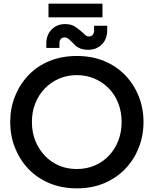

<svg xmlns="http://www.w3.org/2000/svg" viewBox="-20 -1020 843 1053"><path d="M401 13Q318 13 250.5 -15.5Q183 -44 135.5 -94Q88 -144 62 -210Q36 -276 36 -351Q36 -426 62 -491.5Q88 -557 135.5 -607Q183 -657 250.5 -685Q318 -713 401 -713Q485 -713 552 -685Q619 -657 667 -607Q715 -557 741 -491.5Q767 -426 767 -351Q767 -276 741 -210Q715 -144 667 -94Q619 -44 552 -15.5Q485 13 401 13ZM401 -93Q454 -93 499 -112Q544 -131 577.5 -166.5Q611 -202 629 -249Q647 -296 647 -351Q647 -406 629 -453Q611 -500 577.5 -534.5Q544 -569 499 -588.5Q454 -608 401 -608Q348 -608 303.5 -588.5Q259 -569 225.5 -534.5Q192 -500 173.5 -453Q155 -406 155 -351Q155 -295 173.5 -248.5Q192 -202 225.5 -166.5Q259 -131 303.5 -112Q348 -93 401 -93ZM465 -747Q438 -747 420.5 -754Q403 -761 392.5 -771.5Q382 -782 372 -792Q362 -802 353.5 -808.5Q345 -815 333 -815Q322 -815 314 -806.5Q306 -798 306 -783V-757H234V-781Q234 -829 263.5 -858.5Q293 -888 337 -888Q371 -888 392 -873.5Q413 -859 428 -846Q438 -836 447.5 -828Q457 -820 469 -820Q480 -820 488 -828.5Q496 -837 496 -853V-879H568V-854Q568 -806 538.5 -776.5Q509 -747 465 -747ZM246 -925V-1000H542V-925Z"/></svg>

Font: MuseoModerno Thin Medium
Style: Regular
Weight: 500
Version: Version 1.003